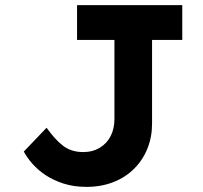

<svg xmlns="http://www.w3.org/2000/svg" viewBox="-20 -720 794 750"><path d="M318 10Q268 10 228 -3Q188 -16 158 -36Q128 -56 106.5 -80.5Q85 -105 73 -128L162 -221Q177 -200 192.5 -182.5Q208 -165 224.5 -152Q241 -139 261 -132.5Q281 -126 305 -126Q342 -126 370 -143Q398 -160 412.5 -189Q427 -218 427 -254V-564H281V-700H692V-564H574V-237Q574 -185 556 -140Q538 -95 504 -61Q470 -27 422.5 -8.5Q375 10 318 10Z"/></svg>

Font: Lexend Exa SemiBold
Style: Regular
Weight: 600
Designer: Bonnie Shaver-Troup, Thomas Jockin
Foundry: Lexend
Version: Version 1.007